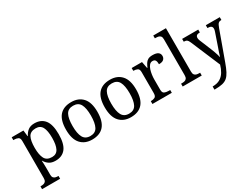

<svg xmlns="http://www.w3.org/2000/svg" viewBox="-69 -1499 3251 2478"><g transform="rotate(-30 1557.0 -260.0)"><path d="M18 240V198H26Q49 198 67.5 193Q86 188 97 172.5Q108 157 108 126V-426Q108 -470 83.5 -482Q59 -494 26 -494H13V-536H188L198 -446H202Q225 -492 261 -519Q297 -546 355 -546Q454 -546 506.5 -479.5Q559 -413 559 -269Q559 -124 506.5 -57Q454 10 355 10Q297 10 260.5 -14.5Q224 -39 202 -78H198Q200 -59 200.5 -37.5Q201 -16 201.5 3Q202 22 202 35V131Q202 160 213.5 174.5Q225 189 243.5 193.5Q262 198 284 198H287V240ZM339 -54Q405 -54 433.5 -109.5Q462 -165 462 -270Q462 -377 433.5 -429.5Q405 -482 338 -482Q260 -482 231 -429.5Q202 -377 202 -269Q202 -165 231 -109.5Q260 -54 339 -54Z M901 10Q793 10 731 -59Q669 -128 669 -269Q669 -409 728.5 -477.5Q788 -546 904 -546Q1012 -546 1074 -477.5Q1136 -409 1136 -269Q1136 -128 1076.5 -59Q1017 10 901 10ZM903 -42Q978 -42 1008.5 -99.5Q1039 -157 1039 -269Q1039 -381 1008 -437Q977 -493 902 -493Q827 -493 796.5 -437Q766 -381 766 -269Q766 -157 797 -99.5Q828 -42 903 -42Z M1478 10Q1370 10 1308 -59Q1246 -128 1246 -269Q1246 -409 1305.5 -477.5Q1365 -546 1481 -546Q1589 -546 1651 -477.5Q1713 -409 1713 -269Q1713 -128 1653.5 -59Q1594 10 1478 10ZM1480 -42Q1555 -42 1585.5 -99.5Q1616 -157 1616 -269Q1616 -381 1585 -437Q1554 -493 1479 -493Q1404 -493 1373.5 -437Q1343 -381 1343 -269Q1343 -157 1374 -99.5Q1405 -42 1480 -42Z M1801 0V-42H1804Q1838 -42 1862 -54.5Q1886 -67 1886 -114V-426Q1886 -470 1861.5 -482Q1837 -494 1804 -494H1801V-536H1955L1974 -437H1979Q1992 -467 2007 -492Q2022 -517 2047 -531.5Q2072 -546 2116 -546Q2171 -546 2197.5 -527Q2224 -508 2224 -473Q2224 -442 2202.5 -422Q2181 -402 2131 -402Q2131 -443 2119 -461.5Q2107 -480 2078 -480Q2050 -480 2031 -458Q2012 -436 2001 -402Q1990 -368 1985 -331.5Q1980 -295 1980 -266V-109Q1980 -65 2004.5 -53.5Q2029 -42 2062 -42H2090V0Z M2252 0V-42H2265Q2288 -42 2306.5 -47Q2325 -52 2336 -67.5Q2347 -83 2347 -114V-650Q2347 -680 2335.5 -694.5Q2324 -709 2305.5 -713.5Q2287 -718 2265 -718H2252V-760H2441V-114Q2441 -83 2452 -67.5Q2463 -52 2482 -47Q2501 -42 2523 -42H2536V0Z M2587 193Q2655 193 2698.5 167Q2742 141 2769 96.5Q2796 52 2812 -4L2627 -441Q2614 -472 2599.5 -483Q2585 -494 2556 -494H2553V-536H2793V-494H2790Q2760 -494 2745 -482.5Q2730 -471 2730 -446Q2730 -438 2732 -429Q2734 -420 2738 -409L2811 -231Q2821 -208 2830.5 -180.5Q2840 -153 2848 -128Q2856 -103 2859 -86Q2866 -115 2877.5 -146Q2889 -177 2899 -207L2966 -402Q2971 -414 2973 -425.5Q2975 -437 2975 -445Q2975 -471 2958.5 -482.5Q2942 -494 2909 -494H2906V-536H3114V-494H3111Q3082 -494 3067 -479Q3052 -464 3035 -416L2883 4Q2857 77 2833 123Q2809 169 2779.5 194.5Q2750 220 2706 230Q2662 240 2596 240H2587Z"/></g></svg>

Font: Noto Serif Test
Style: Regular
Weight: 400
Version: Version 1.000